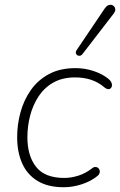

<svg xmlns="http://www.w3.org/2000/svg" viewBox="-20 -778 504 806"><path d="M248 8Q181 8 137.5 -18.5Q94 -45 73 -92.5Q52 -140 52 -202Q52 -255 66 -306.5Q80 -358 109.5 -400Q139 -442 185.5 -467Q232 -492 297 -492Q336 -492 372.5 -480Q409 -468 434 -448Q443 -441 447 -433Q451 -425 450 -418Q449 -411 444.5 -407Q440 -403 434 -403.5Q428 -404 420 -410Q393 -433 362.5 -443Q332 -453 295 -453Q242 -453 204 -431.5Q166 -410 142 -373.5Q118 -337 106.5 -292.5Q95 -248 95 -202Q95 -124 131.5 -77.5Q168 -31 250 -31Q278 -31 308.5 -40.5Q339 -50 366 -71Q373 -77 380 -77Q387 -77 391.5 -73.5Q396 -70 398 -64Q400 -58 398 -51.5Q396 -45 390 -40Q362 -17 323.5 -4.5Q285 8 248 8ZM327 -552Q322 -545 315.5 -544Q309 -543 304.5 -546Q300 -549 298.5 -555Q297 -561 302 -568L420 -743Q427 -753 434.5 -756Q442 -759 448.5 -757.5Q455 -756 459.5 -750.5Q464 -745 464 -737.5Q464 -730 458 -722Z"/></svg>

Font: Nunito ExtraLight ExtraLight
Style: Italic
Weight: 250
Italic angle: -9°
Version: Version 3.602